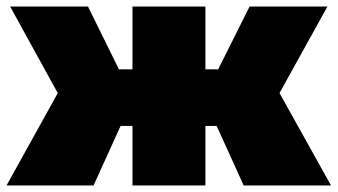

<svg xmlns="http://www.w3.org/2000/svg" viewBox="-21 -567 1032 587"><path d="M724 0 610 -251 792 -357 991 0ZM541 -182V-355H744V-182ZM815 -249 603 -269 742 -547H980ZM265 0H-1L197 -357L379 -251ZM607 0H384V-547H607ZM449 -182H246V-355H449ZM174 -249 10 -547H248L385 -269Z"/></svg>

Font: MOST Montserrat Black
Style: Regular
Weight: 900
Designer: Julieta Ulanovsky
Foundry: Julieta Ulanovsky
Version: Version 8.000;March 11, 2024;FontCreator 15.0.0.2926 64-bit